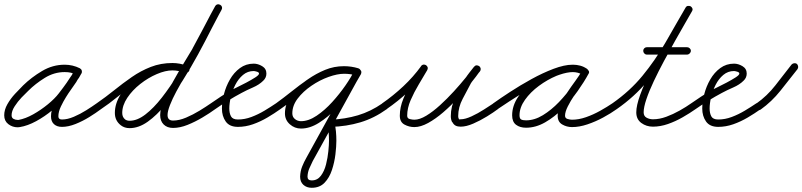

<svg xmlns="http://www.w3.org/2000/svg" viewBox="-24 -581 3807 911"><path d="M363 -233Q359 -226 352 -224Q345 -222 339 -225Q325 -233 312.5 -236Q300 -239 283 -239Q233 -239 188.5 -211.5Q144 -184 110 -150Q97 -138 78.5 -118.5Q60 -99 45.5 -76.5Q31 -54 31 -34Q31 -22 40 -17Q49 -12 60 -12Q62 -12 64 -12Q97 -18 133.5 -38.5Q170 -59 203 -86Q236 -113 255 -138Q276 -165 295 -192Q314 -219 331 -248Q335 -256 341.5 -257.5Q348 -259 354 -256Q360 -253 362.5 -246.5Q365 -240 362 -232Q356 -220 349 -209Q349 -209 349 -210Q349 -210 349 -210Q346 -205 343 -201Q340 -197 338 -192Q338 -192 338 -192Q338 -192 338 -192Q326 -174 313 -156Q300 -138 289 -120Q289 -120 289 -120Q289 -120 289 -120Q277 -101 265 -76Q253 -51 253 -29Q253 -14 270 -14Q296 -14 326.5 -27Q357 -40 385.5 -58Q414 -76 435 -91Q441 -95 448 -94Q455 -93 459 -87Q463 -81 462 -74Q461 -67 455 -63Q431 -45 399.5 -25.5Q368 -6 334 7.5Q300 21 270 21Q246 21 232 8Q218 -5 218 -29Q218 -56 231.5 -86Q245 -116 259 -138Q259 -138 259 -138Q259 -138 259 -138Q271 -157 283.5 -175Q296 -193 308 -212Q308 -212 308 -212Q308 -212 308 -212Q311 -216 313.5 -220Q316 -224 319 -228Q319 -228 319 -228Q319 -229 319 -229Q325 -238 330 -248Q334 -255 341 -256.5Q348 -258 354 -255Q360 -252 362.5 -245.5Q365 -239 361 -232Q344 -201 324.5 -172.5Q305 -144 283 -116Q260 -88 224 -58Q188 -28 147.5 -6Q107 16 70 22Q65 23 60 23Q35 23 15.5 8Q-4 -7 -4 -34Q-4 -60 11 -86.5Q26 -113 47.5 -136Q69 -159 86 -176Q125 -214 175.5 -244Q226 -274 283 -274Q321 -274 355 -257Q362 -253 364 -246Q366 -239 363 -233Z M431 -67Q426 -73 427.5 -80Q429 -87 435 -91Q477 -120 518 -153Q559 -186 601.5 -215.5Q644 -245 691.5 -263.5Q739 -282 794 -282Q812 -282 829.5 -278.5Q847 -275 863 -270Q863 -270 863 -270Q863 -270 863 -270Q870 -267 873.5 -261Q877 -255 875 -248Q872 -241 866 -237.5Q860 -234 853 -236Q838 -241 823.5 -244Q809 -247 794 -247Q743 -247 698 -228.5Q653 -210 612.5 -181.5Q572 -153 533 -121Q494 -89 455 -63Q449 -58 442 -59.5Q435 -61 431 -67ZM864 -269Q871 -267 874 -260.5Q877 -254 874 -247Q872 -240 865.5 -237Q859 -234 852 -237Q837 -242 823.5 -244.5Q810 -247 794 -247Q761 -247 720 -229.5Q679 -212 641.5 -182.5Q604 -153 580 -117Q556 -81 556 -45Q556 -25 570 -14Q579 -8 591 -8Q627 -8 666 -38Q705 -68 744 -118Q783 -168 820 -228.5Q857 -289 890 -350.5Q923 -412 950.5 -465Q978 -518 997 -552Q997 -552 997 -552Q997 -552 997 -552Q1000 -558 1007 -560Q1014 -562 1021 -558Q1027 -555 1029 -548Q1031 -541 1027 -534Q1006 -497 978 -441.5Q950 -386 915.5 -322.5Q881 -259 842 -197.5Q803 -136 761.5 -85Q720 -34 677 -3.5Q634 27 591 27Q567 27 550 14Q521 -8 521 -45Q521 -89 547.5 -131.5Q574 -174 616.5 -208Q659 -242 706 -262Q753 -282 794 -282Q829 -282 864 -269Q864 -269 864 -269Q864 -269 864 -269ZM1020 -558Q1027 -555 1029 -548Q1031 -541 1027 -535Q1001 -484 974 -434Q947 -384 920 -334Q920 -334 920 -334Q920 -333 920 -333Q908 -313 890 -282.5Q872 -252 851.5 -216.5Q831 -181 812.5 -146.5Q794 -112 782.5 -82.5Q771 -53 771 -35Q771 -9 797 -9Q826 -9 859 -23Q892 -37 923 -56Q954 -75 977 -91Q983 -95 990 -94Q997 -93 1001 -87Q1005 -81 1004 -74Q1003 -67 997 -63Q971 -44 936.5 -23.5Q902 -3 866 11.5Q830 26 797 26Q769 26 752.5 9.5Q736 -7 736 -35Q736 -64 753.5 -105.5Q771 -147 796.5 -193Q822 -239 847.5 -280.5Q873 -322 890 -351Q890 -351 890 -350Q889 -350 889 -350Q916 -400 943 -450.5Q970 -501 997 -551Q1000 -558 1007 -560Q1014 -562 1020 -558Z M997 -63Q991 -59 984 -60Q977 -61 973 -67Q969 -73 970 -80Q971 -87 977 -91Q1000 -107 1023.5 -122.5Q1047 -138 1072 -152Q1078 -156 1099 -166Q1120 -176 1144.5 -189Q1169 -202 1187 -213.5Q1205 -225 1205 -232Q1205 -238 1194.5 -241Q1184 -244 1180 -244Q1151 -244 1129 -225.5Q1107 -207 1092.5 -178.5Q1078 -150 1071 -120Q1064 -90 1064 -66Q1064 -44 1072 -29Q1080 -14 1105 -14Q1137 -14 1169 -26Q1201 -38 1231 -56Q1261 -74 1286 -91Q1292 -95 1299 -94Q1306 -93 1310 -87Q1314 -81 1313 -74Q1312 -67 1306 -63Q1278 -43 1245 -23.5Q1212 -4 1176.5 8.5Q1141 21 1105 21Q1065 21 1047 -4.5Q1029 -30 1029 -66Q1029 -97 1038.5 -134Q1048 -171 1067 -204Q1086 -237 1114.5 -258Q1143 -279 1180 -279Q1200 -279 1220 -267Q1240 -255 1240 -232Q1240 -212 1225 -198Q1206 -179 1176 -166Q1146 -153 1122 -140Q1090 -123 1058.5 -103.5Q1027 -84 997 -63Q997 -63 997 -63Q997 -63 997 -63Z M1282 -67Q1278 -73 1279 -80Q1280 -87 1286 -91Q1322 -117 1359.5 -147Q1397 -177 1436.5 -204.5Q1476 -232 1518.5 -249.5Q1561 -267 1608 -267Q1643 -267 1676 -257Q1683 -255 1686.5 -248.5Q1690 -242 1688 -235Q1686 -228 1679.5 -224.5Q1673 -221 1666 -223Q1638 -232 1608 -232Q1565 -232 1525 -214.5Q1485 -197 1447.5 -170.5Q1410 -144 1375 -115Q1340 -86 1306 -63Q1300 -59 1293 -60Q1286 -61 1282 -67ZM1676 -257Q1683 -255 1686.5 -248.5Q1690 -242 1688 -235Q1686 -228 1679.5 -224.5Q1673 -221 1666 -223Q1638 -231 1609 -231Q1577 -231 1535 -216Q1493 -201 1453.5 -174Q1414 -147 1388.5 -113.5Q1363 -80 1363 -43Q1363 -26 1375.5 -16Q1388 -6 1404 -6Q1440 -6 1478.5 -32Q1517 -58 1552 -96.5Q1587 -135 1615 -175.5Q1643 -216 1657 -246Q1661 -253 1668 -254.5Q1675 -256 1681 -253Q1687 -250 1689.5 -243.5Q1692 -237 1688 -230Q1631 -126 1574 -23Q1517 80 1460 183Q1451 201 1443.5 218.5Q1436 236 1435 257Q1435 275 1455 275Q1482 275 1498.5 253Q1515 231 1523 199Q1531 167 1534 136Q1537 105 1537 87Q1537 67 1535.5 47Q1534 27 1529 8Q1527 2 1533 -6Q1539 -13 1545 -13Q1614 -16 1674.5 -34Q1735 -52 1791 -91Q1791 -91 1791 -91Q1791 -91 1791 -91Q1797 -95 1804 -94Q1811 -93 1815 -87Q1819 -81 1818 -74Q1817 -67 1811 -63Q1751 -20 1685.5 -0.5Q1620 19 1547 21Q1543 22 1545 17Q1547 12 1551 7Q1554 3 1558 -0.5Q1562 -4 1563 0Q1568 21 1570 43Q1572 65 1572 87Q1572 114 1567.5 151.5Q1563 189 1551 225.5Q1539 262 1516 286Q1493 310 1455 310Q1431 310 1415.5 296Q1400 282 1400 257Q1401 231 1409.5 209.5Q1418 188 1430 167Q1487 63 1544 -40Q1601 -143 1658 -246Q1662 -254 1668.5 -255Q1675 -256 1681 -253Q1687 -250 1689.5 -244Q1692 -238 1689 -230Q1671 -196 1640.5 -151.5Q1610 -107 1571 -66Q1532 -25 1489 2Q1446 29 1404 29Q1374 29 1351 8.5Q1328 -12 1328 -43Q1328 -87 1356.5 -127.5Q1385 -168 1428.5 -199Q1472 -230 1520.5 -248Q1569 -266 1609 -266Q1643 -266 1676 -257Q1676 -257 1676 -257Q1676 -257 1676 -257Z M1810 -63Q1804 -58 1797 -59.5Q1790 -61 1786 -67Q1781 -73 1782.5 -80Q1784 -87 1790 -91Q1842 -127 1889.5 -171.5Q1937 -216 1974 -267Q1979 -274 1985.5 -274.5Q1992 -275 1997 -272Q2003 -268 2005 -262Q2007 -256 2003 -248Q1985 -217 1963 -180.5Q1941 -144 1924.5 -106Q1908 -68 1908 -32Q1908 -19 1920.5 -16Q1933 -13 1942 -13Q1967 -13 1998.5 -32Q2030 -51 2064 -82Q2098 -113 2129.5 -147.5Q2161 -182 2186 -213Q2211 -244 2225 -263Q2230 -270 2237 -270Q2244 -270 2249 -266Q2254 -262 2256 -255.5Q2258 -249 2253 -242Q2242 -229 2231 -216Q2220 -203 2212 -188Q2212 -188 2212 -189Q2212 -189 2212 -189Q2193 -153 2171.5 -112.5Q2150 -72 2150 -30Q2150 -22 2153 -18Q2153 -18 2152 -18Q2152 -18 2152 -18Q2155 -14 2154.5 -14.5Q2154 -15 2162 -15Q2183 -15 2213.5 -29Q2244 -43 2272.5 -61.5Q2301 -80 2318 -91Q2318 -91 2318 -91Q2318 -91 2318 -91Q2324 -95 2331 -94Q2338 -93 2342 -87Q2346 -81 2345 -74Q2344 -67 2338 -63Q2318 -48 2286.5 -28.5Q2255 -9 2221.5 5.5Q2188 20 2162 20Q2148 20 2138.5 15.5Q2129 11 2122 -2Q2122 -2 2122 -2Q2121 -2 2121 -2Q2115 -14 2115 -30Q2115 -77 2137.5 -121Q2160 -165 2182 -205Q2182 -205 2182 -205Q2182 -206 2182 -206Q2191 -221 2202.5 -235.5Q2214 -250 2225 -264Q2231 -271 2237.5 -271Q2244 -271 2250 -267Q2255 -263 2256.5 -256.5Q2258 -250 2253 -243Q2237 -220 2210 -186.5Q2183 -153 2149.5 -116.5Q2116 -80 2079.5 -48.5Q2043 -17 2007.5 2.5Q1972 22 1942 22Q1917 22 1895 10Q1873 -2 1873 -32Q1873 -72 1890 -113Q1907 -154 1930 -192.5Q1953 -231 1973 -266Q1977 -273 1984 -273.5Q1991 -274 1996 -270Q2002 -267 2004.5 -260.5Q2007 -254 2002 -247Q1964 -193 1914 -146.5Q1864 -100 1810 -63Q1810 -63 1810 -63Q1810 -63 1810 -63Z M2313 -67Q2309 -73 2310 -80Q2311 -87 2317 -91Q2349 -114 2396.5 -145Q2444 -176 2497.5 -205.5Q2551 -235 2602.5 -254.5Q2654 -274 2695 -274Q2712 -274 2729 -269.5Q2746 -265 2760 -255Q2767 -250 2767.5 -243.5Q2768 -237 2765 -232Q2761 -226 2754.5 -224Q2748 -222 2741 -226Q2719 -239 2693 -239Q2659 -239 2616 -221Q2573 -203 2533 -173.5Q2493 -144 2467 -107.5Q2441 -71 2441 -34Q2441 -18 2449 -14Q2457 -10 2472 -10Q2512 -10 2552 -34.5Q2592 -59 2628 -96.5Q2664 -134 2692 -174.5Q2720 -215 2738 -246Q2742 -254 2749 -255Q2756 -256 2761 -253Q2767 -250 2770 -243.5Q2773 -237 2768 -230Q2758 -211 2739.5 -184.5Q2721 -158 2702 -130Q2683 -102 2670 -76Q2657 -50 2657 -32Q2657 -20 2669 -16.5Q2681 -13 2690 -13Q2722 -13 2756.5 -25Q2791 -37 2824 -55.5Q2857 -74 2882 -91Q2888 -95 2895 -94Q2902 -93 2906 -87Q2910 -81 2909 -74Q2908 -67 2902 -63Q2874 -43 2838 -23.5Q2802 -4 2763.5 9Q2725 22 2690 22Q2665 22 2643.5 9.5Q2622 -3 2622 -32Q2622 -57 2635 -85Q2648 -113 2667 -141.5Q2686 -170 2705.5 -196.5Q2725 -223 2738 -246Q2742 -254 2749 -255.5Q2756 -257 2761 -253Q2767 -250 2770 -243.5Q2773 -237 2768 -230Q2748 -193 2717 -149Q2686 -105 2646.5 -65.5Q2607 -26 2562.5 -0.5Q2518 25 2472 25Q2443 25 2424.5 11Q2406 -3 2406 -34Q2406 -79 2434.5 -121.5Q2463 -164 2507.5 -198.5Q2552 -233 2602 -253.5Q2652 -274 2693 -274Q2729 -274 2759 -256Q2766 -252 2766.5 -245Q2767 -238 2763 -232Q2760 -227 2753.5 -224.5Q2747 -222 2740 -227Q2730 -234 2718 -236.5Q2706 -239 2695 -239Q2667 -239 2629.5 -226Q2592 -213 2550.5 -192Q2509 -171 2468.5 -147Q2428 -123 2393.5 -100.5Q2359 -78 2337 -63Q2331 -59 2324 -60Q2317 -61 2313 -67Z M2902 -63Q2896 -59 2889 -60Q2882 -61 2878 -67Q2874 -73 2875 -80Q2876 -87 2882 -91Q2965 -149 3024.5 -221.5Q3084 -294 3132 -376.5Q3180 -459 3229 -545Q3233 -552 3240 -553Q3247 -554 3253 -551Q3258 -548 3261 -541.5Q3264 -535 3259 -527Q3247 -506 3226 -469.5Q3205 -433 3179 -387Q3153 -341 3126.5 -291.5Q3100 -242 3078 -195.5Q3056 -149 3043 -110.5Q3030 -72 3030 -48Q3030 -30 3044 -22.5Q3058 -15 3074 -15Q3105 -15 3137.5 -27Q3170 -39 3201 -56.5Q3232 -74 3256 -91Q3256 -91 3256 -91Q3256 -91 3256 -91Q3262 -95 3269 -94Q3276 -93 3280 -87Q3284 -81 3283 -74Q3282 -67 3276 -63Q3249 -44 3215 -24.5Q3181 -5 3145 7.5Q3109 20 3074 20Q3043 20 3019 2.5Q2995 -15 2995 -48Q2995 -80 3013.5 -131Q3032 -182 3061.5 -241.5Q3091 -301 3123.5 -360Q3156 -419 3184.5 -468Q3213 -517 3229 -545Q3233 -552 3240 -553Q3247 -554 3253 -551Q3258 -548 3261 -541.5Q3264 -535 3259 -527Q3209 -439 3159.5 -355Q3110 -271 3048.5 -196.5Q2987 -122 2902 -63Q2902 -63 2902 -63Q2902 -63 2902 -63ZM3045 -322Q3038 -322 3033 -327.5Q3028 -333 3028 -340Q3028 -347 3033 -352Q3038 -357 3045 -357Q3093 -357 3140.5 -357Q3188 -357 3236 -357Q3236 -357 3236 -357Q3236 -357 3236 -357Q3243 -357 3248.5 -352Q3254 -347 3254 -340Q3254 -333 3248.5 -327.5Q3243 -322 3236 -322Q3188 -322 3140.5 -322Q3093 -322 3045 -322Q3045 -322 3045 -322Q3045 -322 3045 -322Z M3276 -63Q3270 -59 3263 -60Q3256 -61 3252 -67Q3248 -73 3249 -80Q3250 -87 3256 -91Q3279 -107 3302.5 -122.5Q3326 -138 3351 -152Q3357 -156 3378 -166Q3399 -176 3423.5 -189Q3448 -202 3466 -213.5Q3484 -225 3484 -232Q3484 -238 3473.5 -241Q3463 -244 3459 -244Q3430 -244 3408 -225.5Q3386 -207 3371.5 -178.5Q3357 -150 3350 -120Q3343 -90 3343 -66Q3343 -44 3351 -29Q3359 -14 3384 -14Q3416 -14 3448 -26Q3480 -38 3510 -56Q3540 -74 3565 -91Q3571 -95 3578 -94Q3585 -93 3589 -87Q3593 -81 3592 -74Q3591 -67 3585 -63Q3557 -43 3524 -23.5Q3491 -4 3455.5 8.5Q3420 21 3384 21Q3344 21 3326 -4.5Q3308 -30 3308 -66Q3308 -97 3317.5 -134Q3327 -171 3346 -204Q3365 -237 3393.5 -258Q3422 -279 3459 -279Q3479 -279 3499 -267Q3519 -255 3519 -232Q3519 -212 3504 -198Q3485 -179 3455 -166Q3425 -153 3401 -140Q3369 -123 3337.5 -103.5Q3306 -84 3276 -63Q3276 -63 3276 -63Q3276 -63 3276 -63Z M3585 -61Q3579 -57 3572 -58.5Q3565 -60 3561 -66Q3557 -71 3558 -78.5Q3559 -86 3565 -90Q3616 -126 3655 -176Q3694 -226 3732 -275Q3732 -275 3732 -275Q3732 -275 3732 -275Q3737 -280 3744 -281Q3751 -282 3757 -278Q3762 -273 3763 -266Q3764 -259 3760 -253Q3720 -202 3679 -150.5Q3638 -99 3585 -61Q3585 -61 3585 -61Q3585 -61 3585 -61Z"/></svg>

Font: FRB American Cursive
Style: Italic
Weight: 400
Italic angle: -25°
Version: Version 2.0;Modular Font Editor K font №1